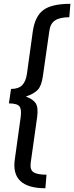

<svg xmlns="http://www.w3.org/2000/svg" viewBox="-20 -856 391 1012"><path d="M351.1 -835.9 345.2 -765.1Q295.9 -765.1 270.5 -748.5Q245.1 -731.9 240.2 -693.8L206.1 -455.1Q199.2 -404.3 179.2 -382.8Q159.2 -361.3 116.2 -347.2Q153.3 -334 168 -312Q182.6 -290 175.8 -238.8L142.1 0Q136.7 37.1 155.3 50.8Q173.8 64.5 225.1 64.9L219.2 136.2Q36.1 136.2 58.1 -16.1L88.9 -237.8Q94.7 -279.8 82.5 -295.4Q69.8 -311 26.9 -311L38.1 -387.2Q77.1 -387.2 96.7 -406.7Q116.2 -426.3 122.1 -467.8L152.8 -689.9Q164.1 -769.5 208 -802.7Q252 -835.9 351.1 -835.9Z"/></svg>

Font: FiraSans-Italic
Style: Italic
Weight: 400
Italic angle: -8°
Designer: Carrois Corporate & Edenspiekermann AG
Foundry: Carrois Corporate GbR & Edenspiekermann AG
Version: Version 3.106;PS 003.106;hotconv 1.0.70;makeotf.lib2.5.58329